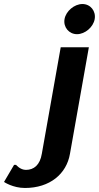

<svg xmlns="http://www.w3.org/2000/svg" viewBox="-149 -735 492 955"><path d="M-20 110C-49 110 -69 85 -69 85H-79L-129 170C-129 170 -85 200 -25 200C99 200 182 130 199 30L293 -500H153L59 30C50 85 20 110 -20 110ZM261 -715C221 -715 179 -680 172 -640C165 -600 194 -565 234 -565C274 -565 315 -600 322 -640C329 -680 301 -715 261 -715Z"/></svg>

Font: Scada
Style: Bold Italic
Weight: 700
Designer: Jovanny Lemonad
Foundry: Jovanny Lemonad
Version: Version 3.005